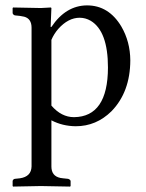

<svg xmlns="http://www.w3.org/2000/svg" viewBox="-20 -459 541 713"><path d="M170.9 -311V-66.9Q208 -23.9 254.9 -23.9Q380.4 -25.4 380.9 -208Q380.9 -343.3 316.9 -381.8Q297.4 -393.1 275.9 -393.1Q233.4 -393.1 196.3 -351.6Q180.2 -333 170.9 -311ZM170.9 -429.2 168 -358.9H170.9Q224.1 -438.5 303.2 -439Q383.8 -439 430.7 -360.4Q463.4 -304.2 463.9 -234.9Q463.4 -117.2 394 -45.9Q337.4 9.8 261.2 9.8Q211.9 9.3 170.9 -12.2V159.2Q170.9 194.8 204.1 201.7Q209.5 202.6 213.9 203.1L232.9 205.1Q240.7 207.5 242.2 212.9V231.9L240.2 233.9Q239.3 233.9 131.8 231.9L28.8 233.9L26.9 231.9V212.9Q28.8 206.1 35.2 205.1L54.2 203.1Q96.2 196.8 97.2 159.2V-356Q97.2 -389.6 69.8 -397Q62.5 -398.9 54.2 -399.9L35.2 -401.9Q28.3 -404.3 26.9 -410.2V-429.2L28.8 -431.2Q29.8 -431.2 131.8 -429.2L168.9 -431.2Z"/></svg>

Font: Linux Libertine Display O
Style: Regular
Weight: 400
Designer: Philipp H. Poll
Foundry: Philipp H. Poll
Version: Version 5.0.9